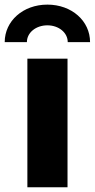

<svg xmlns="http://www.w3.org/2000/svg" viewBox="-60 -795 402 815"><path d="M56.2 0H226.6V-545.9H56.2ZM141.1 -775.4C37.6 -775.4 -40 -705.6 -40 -616.2H54.2C54.2 -656.7 92.8 -687.5 141.1 -687.5C189 -687.5 227.5 -656.7 227.5 -616.2H322.3C322.3 -705.6 245.1 -775.4 141.1 -775.4Z"/></svg>

Font: Inter ExtraBold
Style: Regular
Weight: 800
Designer: Rasmus Andersson
Foundry: rsms
Version: Version 4.001;git-9221beed3